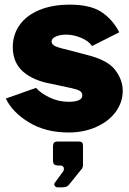

<svg xmlns="http://www.w3.org/2000/svg" viewBox="-20 -560 553 826"><path d="M5 -136 135 -182Q154 -160 192.5 -141Q231 -122 276 -122Q302 -122 318 -128.5Q334 -135 334 -149Q334 -163 322.5 -169.5Q311 -176 282 -182L203 -199Q123 -213 79 -252Q35 -291 35 -358Q35 -411 64.5 -452.5Q94 -494 149.5 -517Q205 -540 280 -540Q369 -540 417 -508Q465 -476 493 -421L376 -362Q361 -384 328.5 -397.5Q296 -411 265 -411Q239 -411 220.5 -403Q202 -395 202 -381Q202 -368 219.5 -360.5Q237 -353 285 -342L353 -324Q443 -302 475.5 -259Q508 -216 508 -170Q508 -120 478 -79Q448 -38 394.5 -14Q341 10 275 10Q177 10 105.5 -33Q34 -76 5 -136ZM216 226 249 181Q255 174 255 166Q255 160 251 156Q247 152 240 152H231Q218 152 213 147Q208 142 208 130V69Q208 49 226 49H320Q337 49 337 65V152Q337 156 335 160Q333 164 333 165L279 232Q273 240 266 243Q259 246 246 246H228Q220 246 215.5 239Q211 232 216 226Z"/></svg>

Font: Morrison Black
Style: Regular
Weight: 900
Designer: Pablo Impallari, Rodrigo Fuenzalida (Modified by Dan O. Williams)
Version: Version 0.03;June 6, 2019;FontCreator 11.5.0.2425 64-bit; tt